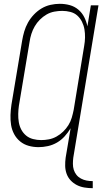

<svg xmlns="http://www.w3.org/2000/svg" viewBox="-20 -763 540 1006"><path d="M466 223Q444 223 422.5 219.5Q401 216 382.5 206.5Q364 197 350 182Q336 167 329 147.5Q322 128 321.5 106.5Q321 85 324 63L350 -91Q337 -69 319 -49Q301 -29 278.5 -16Q256 -3 231 2.5Q206 8 182 8Q155 8 130 1Q105 -6 85.5 -22Q66 -38 54 -60.5Q42 -83 38 -108.5Q34 -134 35 -161Q36 -188 40 -215L96 -550Q100 -574 107 -598Q114 -622 126.5 -644.5Q139 -667 157.5 -686.5Q176 -706 198 -719Q220 -732 244.5 -737.5Q269 -743 293 -743Q321 -743 346 -736Q371 -729 390.5 -712.5Q410 -696 421.5 -673Q433 -650 438 -625L456 -735H496L364 63Q362 79 362 95.5Q362 112 366.5 126.5Q371 141 380.5 153Q390 165 404 172.5Q418 180 433.5 183Q449 186 466 186ZM196 -29Q216 -29 236.5 -33Q257 -37 276 -47.5Q295 -58 311 -73.5Q327 -89 338.5 -107.5Q350 -126 356 -146.5Q362 -167 366 -187L421 -522Q425 -544 425.5 -566Q426 -588 422.5 -609Q419 -630 409.5 -649Q400 -668 385 -681.5Q370 -695 349 -700.5Q328 -706 306 -706Q286 -706 264.5 -702Q243 -698 224 -687Q205 -676 189 -660Q173 -644 162 -625Q151 -606 144.5 -585.5Q138 -565 135 -544L79 -209Q76 -188 75.5 -166Q75 -144 78.5 -123Q82 -102 91.5 -84Q101 -66 116.5 -53Q132 -40 153 -34.5Q174 -29 196 -29Z"/></svg>

Font: Iosevka Term Curly Extralight
Style: Italic
Weight: 200
Italic angle: -9°
Designer: Belleve Invis
Foundry: Belleve Invis
Version: Version 32.3.0